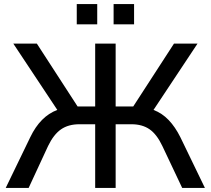

<svg xmlns="http://www.w3.org/2000/svg" viewBox="-20 -918 1029 938"><path d="M8 0 128 -248Q177 -350 260 -381L45 -705H160L359 -398H445V-705H545V-398H631L830 -705H945L730 -381Q772 -365 804 -331.5Q836 -298 861 -248L981 0H870L773 -205Q746 -262 710.5 -286.5Q675 -311 622 -311H545V0H445V-311H368Q314 -311 278 -286Q242 -261 215 -205L120 0ZM535 -799V-898H635V-799ZM355 -799V-898H455V-799Z"/></svg>

Font: Nunito Sans SemiBold
Style: Regular
Weight: 600
Designer: Vernon Adams
Foundry: Vernon Adams
Version: Version 3.101; ttfautohint (v1.8.4.7-5d5b);gftools[0.9.27]